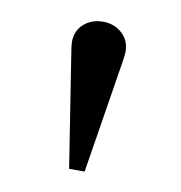

<svg xmlns="http://www.w3.org/2000/svg" viewBox="-51 -758 421 447"><g transform="rotate(10 159.5 -534.5)"><path d="M95.2 -649.9Q95.2 -677.7 113.5 -693.8Q131.8 -710 159.2 -710Q185.1 -710 203.6 -693.4Q222.2 -676.8 222.2 -649.9Q222.2 -645 220.7 -635Q219.2 -625 219.2 -624L176.8 -358.9H140.1L100.1 -613.8Q95.2 -644 95.2 -649.9Z"/></g></svg>

Font: CMU Serif
Style: Bold
Weight: 700
Version: Version 0.7.0